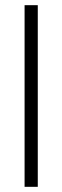

<svg xmlns="http://www.w3.org/2000/svg" viewBox="-20 -722 241 742"><path d="M75 0V-702H126V0Z"/></svg>

Font: Outfit ExtraLight
Style: Regular
Weight: 200
Designer: Rodrigo Fuenzalida
Foundry: fragTYPE
Version: Version 1.100; ttfautohint (v1.8.4.7-5d5b);gftools[0.9.27]